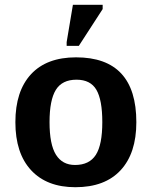

<svg xmlns="http://www.w3.org/2000/svg" viewBox="-20 -780 640 810"><path d="M555.2 -264.6Q555.2 -133.3 488.8 -61.8Q422.4 9.8 297.9 9.8Q177.7 9.8 111.3 -61.8Q44.9 -133.3 44.9 -264.6Q44.9 -395.5 110.8 -466.8Q176.8 -538.1 300.8 -538.1Q555.2 -538.1 555.2 -264.6ZM411.6 -264.6Q411.6 -358.4 386.7 -401.1Q361.8 -443.8 302.7 -443.8Q242.2 -443.8 215.6 -400.9Q189 -357.9 189 -264.6Q189 -170.4 216.1 -127.2Q243.2 -84 296.4 -84Q356.9 -84 384.3 -126.7Q411.6 -169.4 411.6 -264.6ZM261.2 -586.4V-602.5L287.6 -759.8H413.1V-741.7L312.5 -586.4Z"/></svg>

Font: Liberation Mono
Style: Bold
Weight: 700
Monospace: yes
Designer: Steve Matteson
Foundry: Ascender Corporation
Version: Version 2.1.5